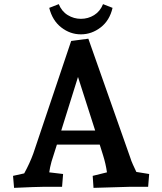

<svg xmlns="http://www.w3.org/2000/svg" viewBox="-20 -903 785 928"><path d="M43 -53 97 -65Q124 -114 141 -161L324 -705L407 -716L610 -140Q614 -126 622.5 -107.5Q631 -89 639 -72L701 -62L696 0H603L432 5L428 -53L497 -70Q491 -112 478 -153L462 -204H255L229 -122Q221 -93 218 -70L285 -62L280 0H186Q158 0 48 5ZM440 -272 357 -531 276 -272ZM371 -812Q406 -812 435 -830Q464 -848 478 -883L524 -865Q510 -804 466.5 -770.5Q423 -737 371 -737Q319 -737 276 -770.5Q233 -804 218 -865L264 -883Q278 -848 307.5 -830Q337 -812 371 -812Z"/></svg>

Font: Andada Pro
Style: Bold
Weight: 700
Designer: Carolina Giovagnoli
Foundry: Huerta Tipografica
Version: Version 3.005; ttfautohint (v1.8.4)